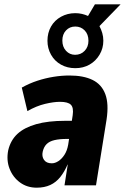

<svg xmlns="http://www.w3.org/2000/svg" viewBox="-20 -859 579 890"><path d="M150 11Q106 11 73 -13Q40 -37 24.5 -76.5Q9 -116 18 -162Q29 -209 61 -238.5Q93 -268 148 -283.5Q203 -299 282 -299H332L319 -215H290Q256 -215 232.5 -209.5Q209 -204 196 -191Q183 -178 178 -156Q173 -134 184 -118Q195 -102 220 -102Q235 -102 250.5 -112Q266 -122 278.5 -141Q291 -160 296 -188L317 -325Q322 -360 308.5 -373.5Q295 -387 258 -387Q229 -387 189 -377.5Q149 -368 107 -344L81 -453Q117 -473 154 -485Q191 -497 228.5 -503Q266 -509 302 -509Q367 -509 409 -488.5Q451 -468 468 -423Q485 -378 474 -305L425 0H279L294 -96H293Q279 -63 259.5 -38.5Q240 -14 213 -1.5Q186 11 150 11ZM329 -543Q292 -543 262.5 -559.5Q233 -576 216.5 -605.5Q200 -635 200 -670Q200 -707 216.5 -736Q233 -765 263 -781.5Q293 -798 329 -798Q345 -798 360 -794.5Q375 -791 388 -785L420 -839H539L441 -738Q449 -723 454 -706Q459 -689 459 -670Q459 -635 441.5 -605.5Q424 -576 395 -559.5Q366 -543 329 -543ZM328 -605Q355 -605 372.5 -623.5Q390 -642 390 -670Q390 -700 372.5 -718Q355 -736 329 -736Q303 -736 286 -718Q269 -700 269 -671Q269 -642 286 -623.5Q303 -605 328 -605Z"/></svg>

Font: Nunito Sans 10pt Condensed Black
Style: Italic
Weight: 900
Width: 3
Italic angle: -9°
Designer: Vernon Adams
Foundry: Vernon Adams
Version: Version 3.101;gftools[0.9.27]